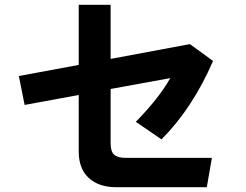

<svg xmlns="http://www.w3.org/2000/svg" viewBox="-20 -784 1040 811"><path d="M447.3 -408.2V-177.7Q447.3 -144.5 461.9 -130.9Q476.6 -117.2 510.7 -117.2H875L853.5 6.8H471.7Q397.5 6.8 355 -32.2Q312.5 -71.3 312.5 -144.5V-382.8L84 -340.8L59.6 -462.9L312.5 -509.8V-763.7H447.3V-535.2L782.2 -597.7L879.9 -526.4Q793 -326.2 662.1 -195.3L553.7 -269.5Q652.3 -370.1 699.2 -454.1Z"/></svg>

Font: Gothic A1 ExtraBold
Style: Regular
Weight: 800
Designer: HanYang I&C Co.,Ltd.
Foundry: HanYang I&C Co.,Ltd.
Version: Version 2.50